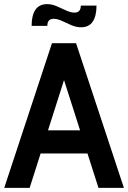

<svg xmlns="http://www.w3.org/2000/svg" viewBox="-20 -909 620 929"><path d="M428 -166.5H152V-278.5H428ZM276 -564.5H303.5L123.5 0H0.5L231.5 -700H348L579.5 0H456.5ZM372 -777Q349 -777 325.2 -787.2Q301.5 -797.5 279.8 -807.8Q258 -818 240 -818Q209 -818 209 -784H133Q133 -835 151.5 -862Q170 -889 208 -889Q231 -889 254.8 -878.8Q278.5 -868.5 300.2 -858.2Q322 -848 340 -848Q371 -848 371 -882H447Q447 -832 428.8 -804.5Q410.5 -777 372 -777Z"/></svg>

Font: Cabin
Style: Bold
Weight: 700
Width: 4
Designer: Pablo Impallari
Foundry: Pablo Impallari. http://www.impallari.com Igino Marini. http://www.ikern.com
Version: Version 3.001